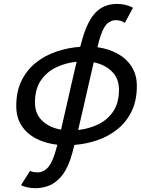

<svg xmlns="http://www.w3.org/2000/svg" viewBox="-20 -738 727 992"><path d="M667 -697.8 625 -619.6Q614.3 -627.9 601.3 -630.9Q588.4 -633.8 577.1 -633.8Q556.6 -633.8 536.6 -618.2Q516.6 -602.5 500.5 -554.7Q493.2 -534.7 483.4 -494.1Q540.5 -486.3 586.7 -461.2Q632.8 -436 659.9 -394Q687 -352.1 687 -293.5Q687 -218.8 660.4 -163.6Q633.8 -108.4 588.1 -71.3Q542.5 -34.2 484.9 -14.2Q427.2 5.9 364.7 10.7Q358.4 34.7 353 54Q347.7 73.2 343.3 85.9Q321.8 147 292 179Q262.2 210.9 229 222.7Q195.8 234.4 163.6 234.4Q142.6 234.4 120.6 229.7Q98.6 225.1 88.9 218.3L135.3 144.5Q142.6 149.4 154.5 151.1Q166.5 152.8 173.8 152.8Q199.7 152.8 221.7 133.3Q243.7 113.8 261.2 62Q264.2 52.7 268.1 39.6Q272 26.4 276.4 9.8Q215.3 2.9 167.2 -21.7Q119.1 -46.4 91.6 -88.6Q64 -130.9 64 -190.4Q64 -266.1 91.6 -321.8Q119.1 -377.4 166 -414.6Q212.9 -451.7 272.2 -471.7Q331.5 -491.7 394.5 -496.1Q406.7 -543 415 -566.9Q444.3 -649.9 485.1 -683.8Q525.9 -717.8 585.9 -717.8Q607.4 -717.8 629.2 -712.6Q650.9 -707.5 667 -697.8ZM160.6 -208.5Q160.6 -149.4 198.5 -113.8Q236.3 -78.1 295.4 -68.4Q307.6 -120.6 321.3 -181.4Q335 -242.2 349.1 -303.7Q363.3 -365.2 376 -418.9Q319.8 -413.6 270.5 -390.1Q221.2 -366.7 190.9 -322Q160.6 -277.3 160.6 -208.5ZM594.7 -274.4Q594.7 -333 557.9 -368.9Q521 -404.8 464.4 -416Q452.1 -363.8 438.2 -303.2Q424.3 -242.7 410.6 -181.6Q397 -120.6 383.8 -66.4Q439.5 -72.3 487.5 -95.5Q535.6 -118.7 565.2 -162.6Q594.7 -206.5 594.7 -274.4Z"/></svg>

Font: Andika
Style: Italic
Weight: 400
Italic angle: -14°
Designer: Victor Gaultney, Annie Olsen, Julie Remington, Don Collingsworth, Eric Hays, Becca Hirsbrunner
Foundry: SIL International
Version: Version 6.101